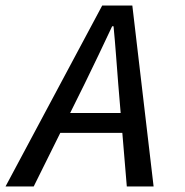

<svg xmlns="http://www.w3.org/2000/svg" viewBox="-48 -675 668 695"><path d="M-28 0 322 -655H431L508 0H411L380 -371Q376 -422 372 -475Q368 -528 363 -580H358Q333 -527 309 -476.5Q285 -426 259 -373L74 0ZM133 -194 150 -266H441L427 -194Z"/></svg>

Font: Source Code Pro ExtraLight Medium
Style: Italic
Weight: 500
Italic angle: -11°
Monospace: yes
Version: Version 1.016;hotconv 1.0.116;makeotfexe 2.5.65601